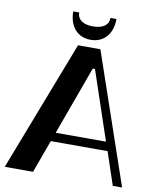

<svg xmlns="http://www.w3.org/2000/svg" viewBox="-94 -943 820 1015"><g transform="rotate(10 316.0 -436.0)"><path d="M2 0H154L218 -176H523L582 0H632L392 -700H272ZM216 -872C216 -792 261 -740 332 -740C403 -740 448 -792 448 -872H416C416 -834 385 -812 332 -812C279 -812 248 -834 248 -872ZM236 -224 370 -592H382L506 -224Z"/></g></svg>

Font: Ribes
Style: Bold
Weight: 900
Designer: Luigi Gorlero
Foundry: Collletttivo
Version: Version 2.100;Glyphs 3.1.2 (3151)